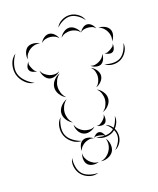

<svg xmlns="http://www.w3.org/2000/svg" viewBox="-246 -935 1124 1364"><g transform="rotate(-15 316.0 -253.5)"><path d="M299 -760Q310 -790 339.5 -808Q369 -826 401 -826Q433 -826 462 -808Q491 -790 502 -760Q482 -785 454 -800.5Q426 -816 401 -816Q375 -816 347.5 -800.5Q320 -785 299 -760ZM303 -685Q311 -706 331.5 -723Q352 -740 375 -740Q397 -740 418 -723Q439 -706 447 -685Q432 -702 412.5 -709Q393 -716 375 -716Q357 -716 337.5 -709Q318 -702 303 -685ZM160 -685Q166 -704 184.5 -719.5Q203 -735 223 -735Q243 -735 261.5 -719.5Q280 -704 287 -685Q274 -700 256.5 -705.5Q239 -711 223 -711Q207 -711 190 -705.5Q173 -700 160 -685ZM447 -685Q453 -702 469 -716Q485 -730 502 -730Q520 -730 536 -716Q552 -702 558 -685Q547 -698 531.5 -702Q516 -706 502 -706Q488 -706 473 -702Q458 -698 447 -685ZM32 -598Q25 -620 31 -645.5Q37 -671 54 -685Q72 -698 98.5 -697.5Q125 -697 144 -685Q122 -690 102.5 -683.5Q83 -677 69 -666Q55 -655 44 -638Q33 -621 32 -598ZM574 -685Q595 -689 619 -680Q643 -671 654 -652Q665 -634 660.5 -608.5Q656 -583 642 -567Q649 -587 645.5 -606Q642 -625 633 -640Q625 -655 610 -668Q595 -681 574 -685ZM35 -425Q-4 -427 -35.5 -454Q-67 -481 -80 -518Q-92 -556 -83 -596.5Q-74 -637 -43 -661Q-64 -628 -72 -589.5Q-80 -551 -70 -522Q-60 -492 -31 -466Q-2 -440 35 -425ZM75 -500Q61 -498 43 -504Q25 -510 18 -523Q11 -536 16.5 -554Q22 -572 32 -583Q26 -569 30 -556.5Q34 -544 40 -534Q45 -523 53 -513Q61 -503 75 -500ZM642 -551Q646 -537 642 -519Q638 -501 627 -493Q615 -485 597 -488.5Q579 -492 567 -500Q581 -496 592.5 -501.5Q604 -507 613 -513Q623 -520 632 -528.5Q641 -537 642 -551ZM717 -536Q724 -505 709.5 -474Q695 -443 668 -425Q641 -408 607 -407Q573 -406 548 -425Q578 -416 609.5 -418Q641 -420 663 -434Q684 -448 698.5 -476Q713 -504 717 -536ZM225 -460Q212 -443 188 -432.5Q164 -422 143 -428Q122 -435 107.5 -456.5Q93 -478 91 -500Q100 -480 116.5 -468.5Q133 -457 150 -451Q166 -446 186.5 -447Q207 -448 225 -460ZM551 -500Q555 -482 547.5 -460.5Q540 -439 524 -429Q508 -420 485.5 -424Q463 -428 449 -440Q467 -434 483 -438Q499 -442 512 -450Q525 -457 536.5 -469.5Q548 -482 551 -500ZM225 -269Q199 -279 180 -304Q161 -329 161 -357Q161 -384 180 -409.5Q199 -435 225 -444Q204 -427 194.5 -403Q185 -379 185 -357Q185 -335 194.5 -311Q204 -287 225 -269ZM449 -424Q470 -417 487 -396Q504 -375 504 -353Q504 -330 487 -309.5Q470 -289 449 -281Q466 -296 473 -315.5Q480 -335 480 -353Q480 -371 473 -390.5Q466 -410 449 -424ZM449 -265Q474 -256 492.5 -232Q511 -208 511 -182Q511 -156 492.5 -132Q474 -108 449 -99Q469 -115 478 -138Q487 -161 487 -182Q487 -203 478 -226Q469 -249 449 -265ZM225 -83Q200 -92 181 -116.5Q162 -141 162 -168Q162 -195 181 -219.5Q200 -244 225 -254Q204 -236 195 -213Q186 -190 186 -168Q186 -147 195 -123.5Q204 -100 225 -83ZM253 60Q217 64 185 44Q153 24 136 -8Q120 -40 123 -78Q126 -116 150 -142Q136 -110 134 -74Q132 -38 145 -13Q158 13 188 32.5Q218 52 253 60ZM449 -83Q455 -69 454.5 -50Q454 -31 444 -20Q433 -9 414 -9Q395 -9 381 -15Q396 -14 407 -21Q418 -28 427 -37Q435 -45 442.5 -56.5Q450 -68 449 -83ZM365 -15Q350 3 323.5 12Q297 21 275 12Q253 4 239 -19.5Q225 -43 225 -67Q233 -45 249.5 -31Q266 -17 284 -10Q301 -4 323 -3.5Q345 -3 365 -15ZM524 -51Q531 -20 517 10.5Q503 41 477 59Q450 76 416 77.5Q382 79 357 60Q387 69 418.5 66.5Q450 64 471 50Q492 37 506 8.5Q520 -20 524 -51ZM444 -6Q474 2 493.5 27.5Q513 53 516 84Q519 114 504.5 143Q490 172 463 185Q484 164 496 136.5Q508 109 506 85Q504 60 486.5 35.5Q469 11 444 -6ZM340 65Q346 53 359.5 41.5Q373 30 387 32Q400 33 411.5 47Q423 61 426 74Q418 63 406.5 60Q395 57 384 55Q373 54 361 54.5Q349 55 340 65ZM234 130Q230 111 237 88.5Q244 66 261 56Q277 46 300.5 49.5Q324 53 340 65Q321 59 304 63.5Q287 68 273 76Q260 84 248.5 97.5Q237 111 234 130ZM420 89Q438 107 443.5 136.5Q449 166 438 189Q426 212 399 225Q372 238 346 235Q371 229 389 213Q407 197 416 178Q426 160 428 136Q430 112 420 89ZM330 235Q312 245 287 244Q262 243 246 229Q231 215 227.5 190.5Q224 166 232 146Q231 167 240.5 183.5Q250 200 262 211Q275 222 292 230Q309 238 330 235ZM306 310Q275 324 240 315.5Q205 307 181 284Q157 260 148.5 225Q140 190 154 159Q151 193 160 225.5Q169 258 188 277Q207 296 239.5 304.5Q272 313 306 310Z"/></g></svg>

Font: Rubik Puddles
Style: Regular
Weight: 400
Designer: Hubert and Fischer, NaN
Foundry: Hubert and Fischer, NaN
Version: Version 2.200